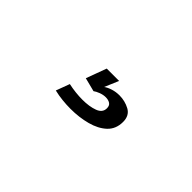

<svg xmlns="http://www.w3.org/2000/svg" viewBox="6 -251 697 697"><g transform="rotate(45 355.0 98.0)"><path d="M311.5 0H375L352 54Q362 46.5 378.5 41.2Q395 36 413 36Q441.5 36 466 49.2Q490.5 62.5 490.5 95Q490.5 131.5 466.8 153.8Q443 176 404.5 186.2Q366 196.5 321.5 196.5Q300.5 196.5 279.2 194.2Q258 192 237 187L256.5 134.5Q294 142.5 329 142.5Q364.5 142.5 389.2 133.2Q414 124 414 101.5Q414 87.5 405 81.8Q396 76 382.5 76Q370 76 356.2 81.2Q342.5 86.5 335.5 92L282.5 78.5Z"/></g></svg>

Font: League Mono
Style: Regular
Weight: 400
Width: 6
Designer: Tyler Finck
Foundry: The League of Moveable Type / Tyler Finck
Version: Version 2.300;RELEASE